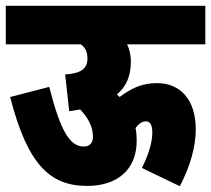

<svg xmlns="http://www.w3.org/2000/svg" viewBox="-20 -642 729 663"><path d="M0 -622V-489H259C274 -478 282 -464 282 -440C282 -402 255 -388 205 -385L219 -258C232 -260 245 -262 257 -264C284 -235 301 -205 301 -170C301 -152 293 -136 269 -136C220 -136 188 -193 150 -342L15 -307C75 -74 152 0 281 0C385 0 452 -56 452 -156C452 -172 451 -186 448 -200C458 -213 469 -223 484 -223C494 -223 506 -217 506 -184C506 -147 490 -102 470 -62L601 1C637 -68 656 -136 656 -195C656 -299 602 -355 522 -355C469 -355 432 -336 393 -307C390 -310 387 -313 384 -316C417 -344 432 -381 432 -430C432 -452 427 -471 419 -489H689V-622Z"/></svg>

Font: Noto Sans ExtraCondensed Black
Style: Italic
Weight: 900
Width: 2
Italic angle: -12°
Designer: Monotype Design Team
Foundry: Monotype Imaging Inc.
Version: Version 2.013